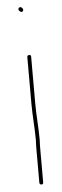

<svg xmlns="http://www.w3.org/2000/svg" viewBox="-52 -670 241 750"><g transform="rotate(-5 68.5 -295.5)"><path d="M73 -122C72 -107 72 -93 72 -79V45C72 50 75 53 80 53C85 53 87 50 87 45V-79C87 -93 87 -107 88 -122C88 -170 83 -217 83 -265V-448C83 -453 81 -455 76 -455C71 -455 68 -453 68 -448V-265C68 -217 73 -169 73 -122ZM52 -631C56 -627 61 -622 66 -628C71 -634 66 -639 63 -642C55 -649 45 -639 52 -631Z"/></g></svg>

Font: Electronic
Style: UltTh
Weight: 100
Version: Version 1.011